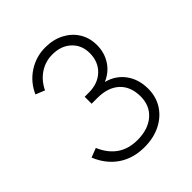

<svg xmlns="http://www.w3.org/2000/svg" viewBox="-198 -844 987 987"><g transform="rotate(-45 296.0 -350.0)"><path d="M286.5 12Q205 12 145.8 -28.2Q86.5 -68.5 56 -143L106.5 -162.5Q159.5 -39.5 286.5 -39.5Q364.5 -39.5 410.8 -79.5Q457 -119.5 457 -186.5Q457 -258.5 414 -298.5Q371 -338.5 294 -338.5H252V-389H282.5Q348.5 -389 389 -427.8Q429.5 -466.5 429.5 -529.5Q429.5 -587.5 390.5 -624Q351.5 -660.5 288.5 -660.5Q238 -660.5 196.8 -633.5Q155.5 -606.5 131 -556.5L81.5 -576.5Q109 -639 164.8 -675.5Q220.5 -712 288.5 -712Q345.5 -712 390 -689Q434.5 -666 459.8 -625.5Q485 -585 485 -532.5Q485 -477 457 -433.8Q429 -390.5 379 -369.5Q441 -353.5 476.8 -304.8Q512.5 -256 512.5 -187.5Q512.5 -129 483.8 -84Q455 -39 404 -13.5Q353 12 286.5 12Z"/></g></svg>

Font: Overpass ExtraLight
Style: Regular
Weight: 250
Designer: Delve Withrington, Dave Bailey, Thomas Jockin
Foundry: Delve Fonts LLC
Version: Version 4.000